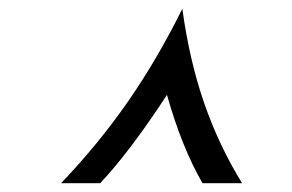

<svg xmlns="http://www.w3.org/2000/svg" viewBox="-20 -720 665 437"><path d="M395 -700Q411 -583 444.5 -486Q478 -389 531 -303H441Q394 -384 360 -504Q275 -374 208 -303H119Q204 -392 271 -488.5Q338 -585 395 -700Z"/></svg>

Font: KoHo SemiBold
Style: Italic
Weight: 600
Italic angle: -10°
Version: Version 1.000; ttfautohint (v1.6)